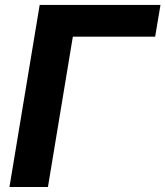

<svg xmlns="http://www.w3.org/2000/svg" viewBox="-20 -747 661 767"><path d="M621.1 -727.3H138.5L17.8 0H171.5L271 -600.5H599.8Z"/></svg>

Font: Margiela Sans
Style: Bold Italic
Weight: 700
Italic angle: -9.39999°
Designer: Stefan Endress, Andreas Faust
Version: Version 1.100;FEAKit 1.0